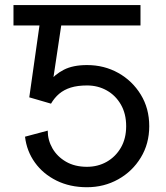

<svg xmlns="http://www.w3.org/2000/svg" viewBox="-20 -743 669 772"><path d="M185.1 -326.2Q198.7 -349.6 218 -366Q237.3 -382.3 264.6 -390.9Q292 -399.4 330.1 -399.4Q373.5 -399.4 409.2 -379.4Q444.8 -359.4 466.1 -322.5Q487.3 -285.6 487.3 -235.8Q487.3 -186 466.1 -149.4Q444.8 -112.8 409.2 -92.5Q373.5 -72.3 329.6 -72.3Q280.8 -72.3 245.4 -92.8Q210 -113.3 190.9 -146.5Q171.9 -179.7 171.9 -217.8L80.6 -193.4Q87.4 -135.3 120.4 -89.4Q153.3 -43.5 207.3 -16.8Q261.2 9.8 329.6 9.8Q398.4 9.8 455.3 -22Q512.2 -53.7 546.1 -109.4Q580.1 -165 580.1 -235.8Q580.1 -307.1 546.1 -362.5Q512.2 -418 455.6 -449.7Q398.9 -481.4 330.1 -481.4Q273.4 -481.4 236.8 -462.6Q200.2 -443.8 175.8 -412.4Q151.4 -380.9 129.9 -342.3ZM146.5 -695.3 97.7 -351.6 129.9 -342.3 185.1 -366.7 234.4 -695.3ZM34.2 -640.6H544.9V-722.7H34.2Z"/></svg>

Font: Giphurs
Style: Regular
Weight: 400
Version: Version 2.010